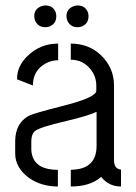

<svg xmlns="http://www.w3.org/2000/svg" viewBox="-20 -679 495 698"><path d="M104.5 -620.1Q104.5 -646.5 129.9 -656.2Q137.7 -659.2 144.5 -659.2Q172.9 -659.2 182.6 -633.8Q184.6 -627 184.6 -620.1Q184.6 -591.8 158.2 -582Q151.4 -580.1 144.5 -580.1Q118.2 -580.1 107.4 -604.5Q104.5 -612.3 104.5 -620.1ZM221.7 -620.1Q221.7 -646.5 247.1 -656.2Q254.9 -659.2 261.7 -659.2Q290 -659.2 299.8 -633.8Q301.8 -627 301.8 -620.1Q301.8 -591.8 275.4 -582Q268.6 -580.1 261.7 -580.1Q235.4 -580.1 224.6 -604.5Q221.7 -612.3 221.7 -620.1ZM35.2 -121.1Q35.2 -68.4 86.9 -31.2Q130.9 -1 190.4 -1V-61.5Q111.3 -61.5 96.7 -115.2Q93.8 -126 93.8 -136.7V-168Q94.7 -190.4 105.5 -201.2Q120.1 -215.8 221.7 -239.3Q303.7 -258.8 331.1 -272.5V-149.4Q331.1 -68.4 250 -62.5Q243.2 -61.5 237.3 -61.5V-1Q306.6 -1 345.7 -34.2Q346.7 -35.2 347.7 -36.1Q375 -1 419.9 -1V-62.5Q395.5 -64.5 394.5 -94.7V-368.2Q394.5 -433.6 345.7 -479.5Q301.8 -520.5 237.3 -520.5V-461.9Q284.2 -461.9 312.5 -422.9Q330.1 -398.4 330.1 -367.2V-349.6Q331.1 -325.2 211.9 -294.9Q100.6 -266.6 84 -257.8Q36.1 -230.5 35.2 -167ZM42 -390.6 99.6 -368.2Q99.6 -423.8 147.5 -449.2Q168 -460 191.4 -460V-520.5Q125 -520.5 78.1 -473.6Q41 -436.5 42 -390.6Z"/></svg>

Font: Post No Bills Colombo Medium
Style: Regular
Weight: 500
Designer: Kosala Senevirathne, Siva Puranthara, Lasantha Premarathna, Tharique Azeez
Foundry: Mooniak
Version: Version 1.220 ; ttfautohint (v1.6)